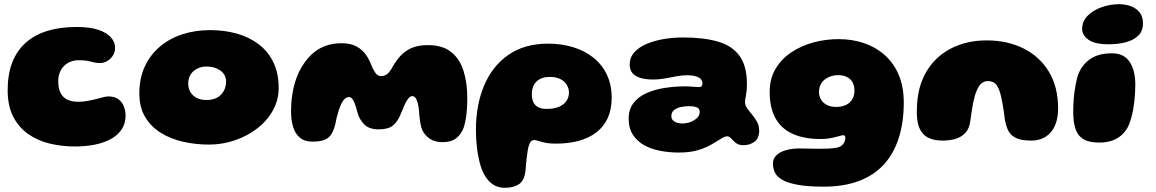

<svg xmlns="http://www.w3.org/2000/svg" viewBox="-20 -659 5508 915"><path d="M337.5 39Q273 39 215.2 24.8Q157.5 10.5 112.8 -21.5Q68 -53.5 42.2 -104.5Q16.5 -155.5 16.5 -229Q16.5 -304.5 38.2 -360.8Q60 -417 102.2 -455Q144.5 -493 205.8 -511.8Q267 -530.5 345.5 -530.5Q409 -530.5 449.2 -516.8Q489.5 -503 509 -480.5Q528.5 -458 528.5 -431.5Q528.5 -411 518 -394.2Q507.5 -377.5 490.8 -368Q474 -358.5 456 -358.5Q440.5 -358.5 427.2 -362Q414 -365.5 397.5 -368.8Q381 -372 355.5 -372Q334 -372 316.2 -365Q298.5 -358 285.2 -344.8Q272 -331.5 264.8 -313.2Q257.5 -295 257.5 -272.5Q257.5 -237.5 268.8 -215.8Q280 -194 301.2 -184Q322.5 -174 353 -174Q374.5 -174 395.5 -177.8Q416.5 -181.5 436 -186.5Q455.5 -191.5 471 -195.5Q486.5 -199.5 496 -199.5Q527.5 -199.5 545.5 -185.2Q563.5 -171 571 -150Q578.5 -129 578.5 -109Q578.5 -70 559.5 -42Q540.5 -14 507.5 4Q474.5 22 430.8 30.5Q387 39 337.5 39Z M975.5 30Q912 30 852.5 16.5Q793 3 746 -26.2Q699 -55.5 671.5 -101.8Q644 -148 644 -214Q644 -286.5 670.2 -342.5Q696.5 -398.5 742.5 -437.2Q788.5 -476 849.8 -495.8Q911 -515.5 981 -515.5Q1049.5 -515.5 1109 -498.8Q1168.5 -482 1213.2 -447.8Q1258 -413.5 1283 -361.8Q1308 -310 1308 -240Q1308 -183 1281 -133.8Q1254 -84.5 1207.2 -48Q1160.5 -11.5 1100.8 9.2Q1041 30 975.5 30ZM963.5 -182.5Q988 -182.5 1005.8 -189.8Q1023.5 -197 1034.8 -209.5Q1046 -222 1051.8 -237.5Q1057.5 -253 1057.5 -269Q1057.5 -288 1049.5 -301.8Q1041.5 -315.5 1028 -324.5Q1014.5 -333.5 998.2 -337.8Q982 -342 964.5 -342Q941 -342 921 -332.5Q901 -323 889 -304.8Q877 -286.5 877 -260.5Q877 -237 887.8 -219.5Q898.5 -202 918 -192.2Q937.5 -182.5 963.5 -182.5Z M1470 16Q1431.5 16 1409 -3Q1386.5 -22 1376.8 -54.5Q1367 -87 1367 -128.5Q1367 -146 1368.2 -165.2Q1369.5 -184.5 1372.5 -204.5Q1375.5 -224.5 1380 -244.2Q1384.5 -264 1391.2 -283Q1398 -302 1406.5 -319.5Q1442 -388 1491.5 -420.5Q1541 -453 1608 -453Q1650.5 -453 1678.2 -438Q1706 -423 1722.8 -399.5Q1739.5 -376 1749 -350Q1757.5 -328.5 1768.5 -312.5Q1779.5 -296.5 1795.5 -296.5Q1813.5 -296.5 1825.8 -306.5Q1838 -316.5 1852.5 -343Q1867.5 -369.5 1888.2 -392.5Q1909 -415.5 1940.5 -429.8Q1972 -444 2018.5 -444Q2088 -444 2129 -412Q2170 -380 2188.5 -322.8Q2207 -265.5 2207 -190Q2207 -170 2206 -150.5Q2205 -131 2202.8 -113Q2200.5 -95 2197 -78.8Q2193.5 -62.5 2189 -48.5Q2176 -16.5 2152.5 1Q2129 18.5 2089 18.5Q2052.5 18.5 2028.5 2.5Q2004.5 -13.5 1992 -40Q1989 -47 1987 -54.8Q1985 -62.5 1983.5 -71.5Q1982 -80.5 1980.8 -89.8Q1979.5 -99 1978.5 -109.5Q1977.5 -120 1977 -131.5Q1974.5 -154.5 1970.2 -170Q1966 -185.5 1959.8 -193.2Q1953.5 -201 1945 -201Q1935 -201 1926 -189.8Q1917 -178.5 1909 -161Q1901 -143.5 1893.5 -124.5Q1876.5 -80 1853.2 -61.2Q1830 -42.5 1785.5 -42.5Q1739.5 -42.5 1716.5 -65.5Q1693.5 -88.5 1684.5 -120Q1677.5 -146 1671.5 -163Q1665.5 -180 1658.8 -188.2Q1652 -196.5 1642 -196.5Q1633.5 -196.5 1624.2 -188.8Q1615 -181 1607 -165.5Q1600.5 -151.5 1595.2 -135.8Q1590 -120 1585.8 -103.5Q1581.5 -87 1579 -71.5Q1568 -22.5 1544.8 -3.2Q1521.5 16 1470 16Z M2385 236Q2359 236 2338 225Q2317 214 2301.5 193.8Q2286 173.5 2275 145.5Q2269.5 130 2265.2 112.8Q2261 95.5 2257.8 77.2Q2254.5 59 2252.5 39.5Q2250.5 20 2249.2 0.5Q2248 -19 2248 -38.5Q2248 -158 2287 -251Q2326 -344 2402.8 -397.5Q2479.5 -451 2592 -451Q2656.5 -451 2711.8 -434Q2767 -417 2808.2 -384Q2849.5 -351 2872.2 -303Q2895 -255 2895 -193Q2895 -137.5 2876.2 -96.5Q2857.5 -55.5 2822.2 -28.2Q2787 -1 2738.2 12.2Q2689.5 25.5 2629.5 25.5Q2599 25.5 2579 21.2Q2559 17 2546.5 12.8Q2534 8.5 2525.5 8.5Q2516 8.5 2510 15.2Q2504 22 2500.5 34.5Q2497 45 2494.8 59Q2492.5 73 2490.5 89Q2488.5 105 2487.2 120.2Q2486 135.5 2485 148Q2480.5 200 2454.2 218Q2428 236 2385 236ZM2585 -140Q2621 -140 2644.8 -150.5Q2668.5 -161 2680 -178.8Q2691.5 -196.5 2691.5 -218Q2691.5 -236 2682 -253.2Q2672.5 -270.5 2652 -281.5Q2631.5 -292.5 2598.5 -292.5Q2580 -292.5 2564.5 -287.2Q2549 -282 2537.8 -271.5Q2526.5 -261 2520.5 -245.8Q2514.5 -230.5 2514.5 -210Q2514.5 -188 2521.8 -172.2Q2529 -156.5 2544.8 -148.2Q2560.5 -140 2585 -140Z M3214.5 68Q3171 68 3128.5 60.2Q3086 52.5 3051.8 34Q3017.5 15.5 2996.8 -15.8Q2976 -47 2976 -93.5Q2976 -137.5 2998.5 -167.2Q3021 -197 3059.5 -214.5Q3098 -232 3146.8 -239.8Q3195.5 -247.5 3248 -247.5Q3260 -247.5 3271.8 -246.5Q3283.5 -245.5 3293.5 -244.8Q3303.5 -244 3309 -244Q3319.5 -244 3323.5 -248Q3327.5 -252 3327.5 -260.5Q3327.5 -266.5 3326 -271.2Q3324.5 -276 3321.5 -280.2Q3318.5 -284.5 3314 -287Q3305 -294 3289.5 -297.2Q3274 -300.5 3255.5 -300.5Q3231 -300.5 3204.2 -295.5Q3177.5 -290.5 3149.5 -285.2Q3121.5 -280 3092 -280Q3039.5 -280 3010.2 -297.2Q2981 -314.5 2981 -351Q2981 -385 3002.8 -409.5Q3024.5 -434 3061.5 -449.8Q3098.5 -465.5 3143.8 -473Q3189 -480.5 3235.5 -480.5Q3333 -480.5 3400.8 -461Q3468.5 -441.5 3504 -393.2Q3539.5 -345 3539.5 -258.5Q3539.5 -241 3538.2 -228Q3537 -215 3535 -205Q3533 -195 3531.8 -187.2Q3530.5 -179.5 3530.5 -172Q3530.5 -157.5 3540.5 -143.2Q3550.5 -129 3564 -113Q3577.5 -97 3587.8 -78.2Q3598 -59.5 3598 -36Q3598 -0.5 3575.8 16.2Q3553.5 33 3523 33Q3501 33 3487.5 22.5Q3474 12 3464.8 1.2Q3455.5 -9.5 3444.5 -9.5Q3437 -9.5 3426.8 -4Q3416.5 1.5 3403 10Q3387 20.5 3362 34.2Q3337 48 3300.8 58Q3264.5 68 3214.5 68ZM3232 -70.5Q3247 -70.5 3261.2 -74.5Q3275.5 -78.5 3287.8 -85.8Q3300 -93 3307.2 -103.2Q3314.5 -113.5 3314.5 -126Q3314.5 -137 3308 -142.8Q3301.5 -148.5 3289.5 -150.8Q3277.5 -153 3262.5 -153Q3243 -153 3223.8 -148.8Q3204.5 -144.5 3192 -134.2Q3179.5 -124 3179.5 -106Q3179.5 -93 3187 -85.5Q3194.5 -78 3206.2 -74.2Q3218 -70.5 3232 -70.5Z M3906 230.5Q3826 230.5 3777.8 221Q3729.5 211.5 3704.8 196Q3680 180.5 3671.8 160.8Q3663.5 141 3663.5 121Q3663.5 97 3680 81Q3696.5 65 3724.8 56.8Q3753 48.5 3787.5 48.5Q3808.5 48.5 3832.2 49.2Q3856 50 3879.5 50Q3903 50 3924.8 49.2Q3946.5 48.5 3963.5 45.5Q3975.5 44 3984 39.2Q3992.5 34.5 3998 27.8Q4003.5 21 4006 13.2Q4008.5 5.5 4008.5 -2.5Q4008.5 -5.5 4007.5 -8.2Q4006.5 -11 4004.8 -12.8Q4003 -14.5 3999.5 -14.5Q3993.5 -14.5 3983.8 -11.8Q3974 -9 3960.5 -5.5Q3947 -2 3929.8 0.8Q3912.5 3.5 3891.5 3.5Q3812 3.5 3757.8 -21Q3703.5 -45.5 3675.8 -95.2Q3648 -145 3648 -221Q3648 -284 3676 -331Q3704 -378 3751 -409.5Q3798 -441 3856.5 -456.8Q3915 -472.5 3976.5 -472.5Q4043 -472.5 4099.5 -452.8Q4156 -433 4198.2 -394.8Q4240.5 -356.5 4263.8 -300.2Q4287 -244 4287 -170.5Q4287 -76 4263.2 -1.5Q4239.5 73 4192.2 124.8Q4145 176.5 4073.2 203.5Q4001.5 230.5 3906 230.5ZM3964.5 -149.5Q3985.5 -149.5 4001.8 -155Q4018 -160.5 4029 -170.5Q4040 -180.5 4046 -194.8Q4052 -209 4052 -227Q4052 -250.5 4042.8 -267Q4033.5 -283.5 4016 -292.2Q3998.5 -301 3973.5 -301Q3956.5 -301 3940.2 -295.8Q3924 -290.5 3911 -280.5Q3898 -270.5 3890.5 -255.2Q3883 -240 3883 -220Q3883 -201 3892.5 -184.8Q3902 -168.5 3920.2 -159Q3938.5 -149.5 3964.5 -149.5Z M4472 11Q4429.5 11 4401.8 -3.8Q4374 -18.5 4360 -52Q4356 -62.5 4353.5 -75.5Q4351 -88.5 4350 -103.8Q4349 -119 4349.5 -136.5Q4350.5 -241 4393 -314.5Q4435.5 -388 4510.5 -427.2Q4585.5 -466.5 4682.5 -466.5Q4780.5 -466.5 4857.5 -428.2Q4934.5 -390 4978.5 -317.5Q5022.5 -245 5022.5 -142.5Q5022.5 -126.5 5020.8 -112Q5019 -97.5 5015.8 -84.8Q5012.5 -72 5007.5 -60.5Q4992.5 -26 4963.5 -7.5Q4934.5 11 4895.5 11Q4848 11 4822.2 -1.2Q4796.5 -13.5 4785 -36.5Q4773.5 -59.5 4768.5 -91.5Q4765.5 -116.5 4762.5 -136.8Q4759.5 -157 4756.2 -173.2Q4753 -189.5 4750 -202.5Q4747 -215.5 4743 -226Q4734.5 -251 4721.8 -261.8Q4709 -272.5 4688 -272.5Q4670 -272.5 4657 -261.5Q4644 -250.5 4634.5 -226.5Q4629.5 -215 4625.2 -200.5Q4621 -186 4617.5 -168.2Q4614 -150.5 4610.8 -128.8Q4607.5 -107 4604 -81Q4599 -45 4579.8 -25Q4560.5 -5 4532.8 3Q4505 11 4472 11Z M5218.5 20.5Q5169 20.5 5142 3.5Q5115 -13.5 5104.8 -46.2Q5094.5 -79 5094.5 -125.5Q5094.5 -141 5095.2 -157.5Q5096 -174 5097.2 -190.5Q5098.5 -207 5100.8 -223Q5103 -239 5105.8 -253.8Q5108.5 -268.5 5111.8 -282Q5115 -295.5 5119 -306Q5139 -354 5178.2 -379.5Q5217.5 -405 5279 -405Q5336 -405 5363.2 -364.5Q5390.5 -324 5390.5 -255Q5390.5 -236 5389.2 -215.8Q5388 -195.5 5385.8 -175.5Q5383.5 -155.5 5380 -136Q5376.5 -116.5 5371.5 -99Q5366.5 -81.5 5360.8 -66.5Q5355 -51.5 5347 -40.5Q5327 -10.5 5295 5Q5263 20.5 5218.5 20.5ZM5264 -448Q5196.5 -448 5166.8 -470Q5137 -492 5137 -520.5Q5137 -558 5163.8 -584.5Q5190.5 -611 5231 -625Q5271.5 -639 5313 -639Q5343 -639 5369 -629.5Q5395 -620 5411 -600Q5427 -580 5427 -547.5Q5427 -510.5 5404.2 -488.8Q5381.5 -467 5344.5 -457.5Q5307.5 -448 5264 -448Z"/></svg>

Font: Gluten ExtraBold
Style: Regular
Weight: 800
Designer: Tyler Finck
Foundry: Etcetera Type Company
Version: Version 1.300